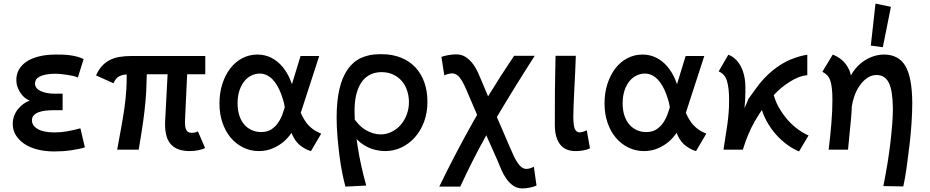

<svg xmlns="http://www.w3.org/2000/svg" viewBox="-20 -834 5182 1070"><path d="M453 -13Q439 -8 419 -4Q399 0 376 3.5Q353 7 329 8.5Q305 10 282 10Q233 10 190.5 -0.5Q148 -11 117.5 -31Q87 -51 69 -79.5Q51 -108 51 -143Q51 -167 58.5 -187.5Q66 -208 79.5 -225Q93 -242 110 -254.5Q127 -267 145 -273V-274Q131 -279 118 -289.5Q105 -300 94.5 -315.5Q84 -331 77.5 -349.5Q71 -368 71 -388Q71 -419 85 -445Q99 -471 127 -490Q155 -509 196.5 -519.5Q238 -530 292 -530Q309 -530 328.5 -529.5Q348 -529 367.5 -526.5Q387 -524 407 -519Q427 -514 446 -505L414 -402Q403 -407 388.5 -410.5Q374 -414 357 -416.5Q340 -419 322.5 -421Q305 -423 288 -423Q257 -423 235.5 -418.5Q214 -414 200.5 -407Q187 -400 181 -390Q175 -380 175 -369Q175 -355 183 -344.5Q191 -334 205.5 -327Q220 -320 240 -316Q260 -312 282 -312H329V-220H283Q257 -220 234.5 -217.5Q212 -215 195 -208.5Q178 -202 168 -191Q158 -180 158 -164Q158 -133 191 -114.5Q224 -96 283 -96Q318 -96 353 -102Q388 -108 428 -119Z M1036 8Q1006 8 980 0Q954 -8 935.5 -26.5Q917 -45 908.5 -74Q900 -103 900 -138Q900 -145 900 -153L914 -420H798Q797 -375 795 -328Q792 -273 785.5 -217.5Q779 -162 770.5 -107.5Q762 -53 753 0H633Q645 -66 655.5 -123Q666 -180 673.5 -233Q681 -286 684 -336Q686 -368 686 -398Q686 -409 686 -419Q676 -418 668 -417Q654 -414 643.5 -408.5Q633 -403 626 -393.5Q619 -384 612 -370L515 -414Q529 -444 547 -464.5Q565 -485 589 -498Q613 -511 644 -516.5Q675 -522 714 -522H1124V-420H1023L1011 -163Q1011 -156 1011 -150Q1011 -121 1019.5 -107.5Q1028 -94 1046 -94Q1047 -94 1048 -94Q1051 -94 1053 -94Q1060 -94 1067.5 -96Q1075 -98 1083 -102L1123 -9Q1113 -3 1088.5 2.5Q1064 8 1036 8Z M1713 8 1695 2Q1676 -7 1660 -18Q1644 -29 1631 -45.5Q1618 -62 1608 -85Q1607 -89 1605 -94Q1587 -68 1564 -47Q1535 -22 1499.5 -7Q1464 8 1423 8Q1376 8 1335.5 -12Q1295 -32 1265.5 -67Q1236 -102 1219.5 -151Q1203 -200 1203 -257Q1203 -316 1219 -366Q1235 -416 1263 -452.5Q1291 -489 1330 -509.5Q1369 -530 1415 -530Q1456 -530 1491 -512.5Q1526 -495 1552.5 -464Q1579 -433 1597 -391Q1602 -378 1607 -365L1655 -522H1759L1656 -205Q1666 -183 1676 -167Q1688 -147 1701 -134Q1714 -121 1725.5 -113Q1737 -105 1747 -100L1770 -89ZM1555 -200Q1562 -220 1567 -236Q1565 -249 1562 -262Q1555 -288 1546 -312Q1537 -336 1525 -356.5Q1513 -377 1498.5 -392Q1484 -407 1466 -415.5Q1448 -424 1427 -424Q1405 -424 1383 -414Q1361 -404 1343.5 -383.5Q1326 -363 1315 -331.5Q1304 -300 1304 -258Q1304 -218 1314.5 -188Q1325 -158 1342.5 -138.5Q1360 -119 1384 -108.5Q1408 -98 1434 -98Q1470 -98 1493 -113.5Q1516 -129 1531 -151.5Q1546 -174 1555 -200Z M1905 206Q1896 173 1887 128Q1878 83 1871.5 31.5Q1865 -20 1860.5 -74.5Q1856 -129 1856 -179Q1856 -270 1871.5 -337Q1887 -404 1917.5 -447.5Q1948 -491 1993 -511.5Q2038 -532 2096 -532Q2099 -532 2102 -532Q2105 -532 2108 -532Q2166 -532 2214 -513Q2262 -494 2295 -458.5Q2328 -423 2345 -374.5Q2362 -326 2362 -267Q2362 -205 2343 -154.5Q2324 -104 2291 -67.5Q2258 -31 2215.5 -11.5Q2173 8 2127 8Q2104 8 2077.5 2.5Q2051 -3 2027 -15Q2003 -27 1981 -46Q1974 -52 1967 -59Q1970 -39 1973 -19Q1981 35 1993.5 90.5Q2006 146 2021 200ZM1956 -227Q1956 -217 1956 -207Q1956 -188 1957 -167Q1968 -153 1979 -141Q1998 -121 2019 -109Q2040 -97 2060.5 -91Q2081 -85 2101 -85Q2134 -85 2163 -99.5Q2192 -114 2213 -138Q2234 -162 2246.5 -195Q2259 -228 2259 -265Q2259 -298 2249 -328.5Q2239 -359 2220 -381.5Q2201 -404 2172 -418Q2143 -432 2106 -432Q2074 -432 2047 -420Q2020 -408 2000.5 -383.5Q1981 -359 1969 -320Q1957 -281 1956 -227Z M2892 216Q2862 216 2840.5 201Q2819 186 2802.5 163Q2786 140 2774 112Q2762 84 2751 57L2690 -80Q2613 58 2545 206H2428Q2520 16 2623 -166Q2631 -180 2639 -194L2602 -280Q2589 -311 2577.5 -337.5Q2566 -364 2554.5 -383.5Q2543 -403 2529.5 -414Q2516 -425 2500 -425Q2489 -425 2476.5 -421.5Q2464 -418 2456 -414L2440 -517Q2454 -522 2476.5 -526.5Q2499 -531 2521 -531Q2552 -531 2574 -517Q2596 -503 2613.5 -480.5Q2631 -458 2645 -427Q2659 -396 2672 -364L2700 -297Q2770 -412 2845 -523H2960Q2855 -360 2749 -182L2823 -10Q2834 16 2844 37Q2854 58 2865 74Q2876 90 2887.5 98.5Q2899 107 2912 107Q2914 107 2916 107Q2925 107 2935.5 103.5Q2946 100 2955 95L2970 200Q2958 206 2935 211Q2912 216 2892 216Z M3187 8Q3161 8 3139.5 -0.5Q3118 -9 3103.5 -26.5Q3089 -44 3080.5 -71.5Q3072 -99 3072 -137Q3072 -274 3072.5 -322Q3073 -370 3074 -419.5Q3075 -469 3076 -523H3189Q3188 -483 3185.5 -433Q3183 -383 3180.5 -334Q3178 -285 3176.5 -244.5Q3175 -204 3175 -180Q3176 -129 3184.5 -113Q3193 -97 3210 -96Q3220 -97 3230 -100Q3240 -103 3250 -108L3268 -7Q3250 1 3229 4.5Q3208 8 3187 8Z M3859 8 3841 2Q3822 -7 3806 -18Q3790 -29 3777 -45.5Q3764 -62 3754 -85Q3753 -89 3751 -94Q3733 -68 3710 -47Q3681 -22 3645.5 -7Q3610 8 3569 8Q3522 8 3481.5 -12Q3441 -32 3411.5 -67Q3382 -102 3365.5 -151Q3349 -200 3349 -257Q3349 -316 3365 -366Q3381 -416 3409 -452.5Q3437 -489 3476 -509.5Q3515 -530 3561 -530Q3602 -530 3637 -512.5Q3672 -495 3698.5 -464Q3725 -433 3743 -391Q3748 -378 3753 -365L3801 -522H3905L3802 -205Q3812 -183 3822 -167Q3834 -147 3847 -134Q3860 -121 3871.5 -113Q3883 -105 3893 -100L3916 -89ZM3701 -200Q3708 -220 3713 -236Q3711 -249 3708 -262Q3701 -288 3692 -312Q3683 -336 3671 -356.5Q3659 -377 3644.5 -392Q3630 -407 3612 -415.5Q3594 -424 3573 -424Q3551 -424 3529 -414Q3507 -404 3489.5 -383.5Q3472 -363 3461 -331.5Q3450 -300 3450 -258Q3450 -218 3460.5 -188Q3471 -158 3488.5 -138.5Q3506 -119 3530 -108.5Q3554 -98 3580 -98Q3616 -98 3639 -113.5Q3662 -129 3677 -151.5Q3692 -174 3701 -200Z M4433 10Q4394 -6 4356.5 -35.5Q4319 -65 4289.5 -102.5Q4260 -140 4241 -182Q4231 -202 4226 -221Q4205 -190 4185 -156Q4144 -82 4120 0H4012Q4024 -73 4033.5 -140.5Q4043 -208 4043 -265Q4043 -271 4043 -277Q4043 -282 4043 -286Q4043 -340 4032 -380.5Q4021 -421 3985 -436L4039 -529Q4060 -521 4077.5 -505Q4095 -489 4107.5 -466Q4120 -443 4127 -412.5Q4134 -382 4134 -346Q4134 -334 4134 -323Q4134 -300 4132.5 -275.5Q4131 -251 4129 -231Q4149 -276 4149 -279Q4149 -280 4149 -280Q4149 -280 4147.5 -278Q4146 -276 4146 -276Q4146 -276 4146 -276Q4147 -276 4190 -337Q4233 -398 4284.5 -440Q4336 -482 4386.5 -502.5Q4437 -523 4479 -529V-415Q4431 -411 4378 -376Q4333 -348 4292 -304Q4299 -279 4310 -255Q4329 -217 4355 -183.5Q4381 -150 4415 -122.5Q4449 -95 4486 -79Z M4903 203Q4917 132 4927 69.5Q4937 7 4943 -46.5Q4949 -100 4952.5 -145.5Q4956 -191 4956 -228Q4955 -329 4933.5 -372.5Q4912 -416 4865 -416Q4837 -416 4813.5 -400Q4790 -384 4771 -357Q4752 -330 4740 -294Q4731 -268 4727 -240Q4726 -209 4723 -176Q4716 -95 4706 0H4598Q4607 -73 4613 -145Q4619 -217 4619 -278Q4619 -315 4616 -341Q4613 -367 4607 -385Q4601 -403 4590 -414.5Q4579 -426 4563 -434L4621 -530Q4652 -517 4672.5 -499Q4693 -481 4706 -457Q4717 -438 4722 -413Q4728 -425 4735 -435Q4756 -465 4782.5 -485.5Q4809 -506 4841 -518Q4873 -530 4906 -530Q4988 -530 5025.5 -466.5Q5063 -403 5064 -261Q5064 -211 5060 -149.5Q5056 -88 5048.5 -24.5Q5041 39 5032.5 99.5Q5024 160 5014 205ZM4945 -796 4900 -571 4833 -580 4859 -814Z"/></svg>

Font: Rising Sun SemiBold
Style: Regular
Weight: 600
Designer: Matt McInerney, Pablo Impallari, Rodrigo Fuenzalida (Raleway font), Stephen Hutchings (Greek), Cristiano Sobral (main ch
Foundry: The Rising Sun Project Authors
Version: Version 4.327; ttfautohint (v1.8.4.7-5d5b-dirty)